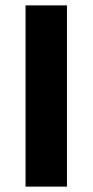

<svg xmlns="http://www.w3.org/2000/svg" viewBox="-20 -694 344 714"><path d="M229 0H75V-674H229Z"/></svg>

Font: Hind Kochi
Style: Bold
Weight: 700
Designer: Dhruvi Tolia
Foundry: Indian Type Foundry
Version: Version 0.702;PS 1.0;hotconv 1.0.81;makeotf.lib2.5.63406